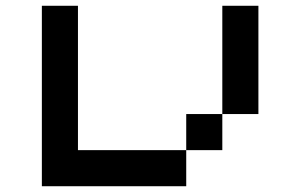

<svg xmlns="http://www.w3.org/2000/svg" viewBox="-20 -770 1040 665"><path d="M125 -750H250V-250H750V-750H875V-375H625V-125H125Z"/></svg>

Font: Picon
Style: Regular
Weight: 400
Designer: yne
Foundry: yne
Version: Version 21.02.27; git-deadbeef-release